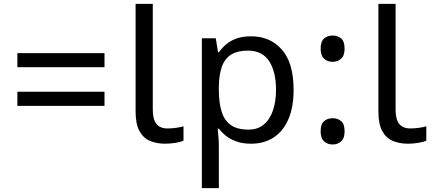

<svg xmlns="http://www.w3.org/2000/svg" viewBox="-20 -734 2237 994"><path d="M70 -459H521V-386H70ZM70 -259H521V-186H70Z M835 10Q791 10 756.5 -4.5Q722 -19 702 -55.5Q682 -92 682 -157V-714H771V-165Q771 -117 789.5 -93Q808 -69 848 -69Q870 -69 893.5 -72.5Q917 -76 930 -80V-6Q916 1 888.5 5.5Q861 10 835 10Z M1280 -546Q1379 -546 1439.5 -477Q1500 -408 1500 -269Q1500 -178 1472.5 -115.5Q1445 -53 1395.5 -21.5Q1346 10 1279 10Q1238 10 1206 -1Q1174 -12 1151.5 -29.5Q1129 -47 1113 -68H1107Q1109 -51 1111 -25Q1113 1 1113 20V240H1025V-536H1097L1109 -463H1113Q1129 -486 1151.5 -505Q1174 -524 1205.5 -535Q1237 -546 1280 -546ZM1264 -472Q1210 -472 1177 -451.5Q1144 -431 1129 -390Q1114 -349 1113 -286V-269Q1113 -203 1127 -157Q1141 -111 1174.5 -87Q1208 -63 1266 -63Q1315 -63 1346.5 -90Q1378 -117 1393.5 -163.5Q1409 -210 1409 -270Q1409 -362 1373.5 -417Q1338 -472 1264 -472Z M1702 -414Q1676 -414 1658 -430Q1640 -446 1640 -482Q1640 -520 1658 -535Q1676 -550 1702 -550Q1728 -550 1746 -535Q1764 -520 1764 -482Q1764 -446 1746 -430Q1728 -414 1702 -414ZM1702 14Q1676 14 1658 -2Q1640 -18 1640 -54Q1640 -92 1658 -107Q1676 -122 1702 -122Q1728 -122 1746 -107Q1764 -92 1764 -54Q1764 -18 1746 -2Q1728 14 1702 14Z M2092 10Q2048 10 2013.5 -4.5Q1979 -19 1959 -55.5Q1939 -92 1939 -157V-714H2028V-165Q2028 -117 2046.5 -93Q2065 -69 2105 -69Q2127 -69 2150.5 -72.5Q2174 -76 2187 -80V-6Q2173 1 2145.5 5.5Q2118 10 2092 10Z"/></svg>

Font: hexubangla05
Style: Book
Weight: 400
Designer: Jelle Bosma - Monotype Design Team
Foundry: Monotype Imaging Inc.
Version: Version 2.003